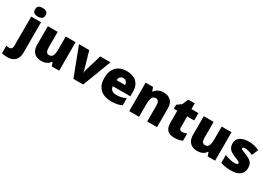

<svg xmlns="http://www.w3.org/2000/svg" viewBox="-25 -1883 4539 3230"><g transform="rotate(30 2244.5 -268.0)"><path d="M52 240Q29 240 -1 236.5Q-31 233 -51 228V79Q-35 83 -21.5 85.5Q-8 88 8 88Q31 88 48.5 71.5Q66 55 66 5V-553H257V45Q257 95 237.5 139.5Q218 184 173 212Q128 240 52 240ZM61 -691Q61 -742 90.5 -759Q120 -776 162 -776Q203 -776 233.5 -759Q264 -742 264 -691Q264 -642 233.5 -624.5Q203 -607 162 -607Q120 -607 90.5 -624.5Q61 -642 61 -691Z M928 -553V0H784L760 -69H749Q732 -41 705.5 -23.5Q679 -6 647.5 2Q616 10 582 10Q528 10 484 -11Q440 -32 414.5 -77Q389 -122 389 -193V-553H580V-251Q580 -197 595.5 -169Q611 -141 646 -141Q682 -141 702 -160.5Q722 -180 729.5 -218Q737 -256 737 -311V-553Z M1205 0 994 -553H1193L1287 -226Q1288 -223 1290 -213.5Q1292 -204 1294 -192.5Q1296 -181 1296 -170H1299Q1299 -181 1300.5 -191.5Q1302 -202 1304.5 -211Q1307 -220 1308 -225L1406 -553H1605L1394 0Z M1920 -563Q2001 -563 2059.5 -535Q2118 -507 2149.5 -451Q2181 -395 2181 -310V-225H1840Q1842 -182 1872.5 -154Q1903 -126 1961 -126Q2013 -126 2056 -136Q2099 -146 2145 -168V-31Q2105 -10 2057.5 0Q2010 10 1938 10Q1854 10 1788.5 -19.5Q1723 -49 1685 -112Q1647 -175 1647 -273Q1647 -373 1681.5 -437Q1716 -501 1777.5 -532Q1839 -563 1920 -563ZM1927 -433Q1893 -433 1870.5 -412Q1848 -391 1844 -345H2008Q2008 -370 1998.5 -389.5Q1989 -409 1971 -421Q1953 -433 1927 -433Z M2635 -563Q2721 -563 2775 -515Q2829 -467 2829 -360V0H2638V-302Q2638 -357 2622 -385Q2606 -413 2571 -413Q2517 -413 2498.5 -369Q2480 -325 2480 -242V0H2289V-553H2433L2459 -480H2466Q2484 -506 2508.5 -524.5Q2533 -543 2564.5 -553Q2596 -563 2635 -563Z M3230 -141Q3256 -141 3277.5 -146.5Q3299 -152 3322 -160V-21Q3291 -8 3256 1Q3221 10 3167 10Q3113 10 3072.5 -7Q3032 -24 3009 -65.5Q2986 -107 2986 -182V-410H2919V-488L3004 -548L3053 -664H3178V-553H3314V-410H3178V-195Q3178 -168 3191.5 -154.5Q3205 -141 3230 -141Z M3957 -553V0H3813L3789 -69H3778Q3761 -41 3734.5 -23.5Q3708 -6 3676.5 2Q3645 10 3611 10Q3557 10 3513 -11Q3469 -32 3443.5 -77Q3418 -122 3418 -193V-553H3609V-251Q3609 -197 3624.5 -169Q3640 -141 3675 -141Q3711 -141 3731 -160.5Q3751 -180 3758.5 -218Q3766 -256 3766 -311V-553Z M4500 -170Q4500 -118 4476.5 -77Q4453 -36 4401.5 -13Q4350 10 4266 10Q4207 10 4160.5 3.5Q4114 -3 4066 -21V-174Q4119 -150 4173 -139.5Q4227 -129 4258 -129Q4290 -129 4305 -136Q4320 -143 4320 -157Q4320 -169 4310 -178Q4300 -187 4274.5 -198Q4249 -209 4202 -228Q4156 -247 4125.5 -269.5Q4095 -292 4080 -323.5Q4065 -355 4065 -400Q4065 -481 4127.5 -522Q4190 -563 4293 -563Q4348 -563 4396 -551Q4444 -539 4496 -516L4444 -393Q4403 -412 4361 -423Q4319 -434 4294 -434Q4272 -434 4259.5 -428Q4247 -422 4247 -411Q4247 -401 4255.5 -393Q4264 -385 4288 -375Q4312 -365 4358 -346Q4406 -327 4437.5 -304.5Q4469 -282 4484.5 -250.5Q4500 -219 4500 -170Z"/></g></svg>

Font: Noto Sans Devanagari Black
Style: Regular
Weight: 900
Version: Version 2.003